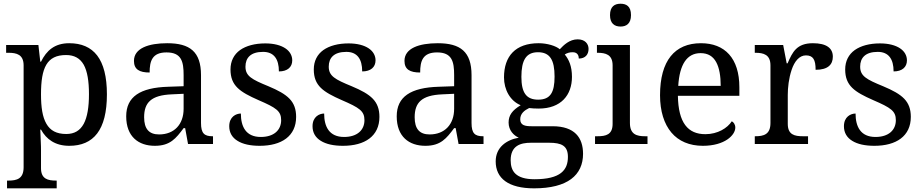

<svg xmlns="http://www.w3.org/2000/svg" viewBox="-20 -780 4998 1040"><path d="M337.9 -481.9C382.3 -481.9 413.6 -464.4 433.6 -429.2C453.1 -394 461.9 -340.8 461.9 -270C461.9 -199.7 453.1 -146 433.6 -109.4C413.6 -72.8 383.3 -54.2 338.9 -54.2C286.1 -54.2 252.4 -72.8 231.4 -109.4C210 -146 202.1 -199.2 202.1 -269C202.1 -413.6 233.9 -481.9 337.9 -481.9ZM13.2 -494.1H25.9C70.3 -494.1 107.9 -484.4 107.9 -425.8V126C107.9 188.5 71.3 198.2 25.9 198.2H18.1V240.2H287.1V198.2H284.2C239.7 198.2 202.1 189.9 202.1 130.9V35.2C202.1 26.4 202.1 4.4 200.2 -29.8C199.7 -44.9 198.7 -61 198.2 -78.1H202.1C231 -25.4 279.3 9.8 355 9.8C486.3 9.8 559.1 -75.2 559.1 -269C559.1 -364.7 541 -434.1 506.3 -479.5C471.7 -524.4 420.9 -545.9 355 -545.9C275.9 -545.9 231.9 -506.3 202.1 -445.8H198.2L188 -536.1H13.2Z M760.7 -145C760.7 -184.1 770 -214.4 793.5 -234.9C816.9 -255.4 854 -266.6 910.6 -269L974.6 -272V-190.9C974.6 -106 923.3 -51.8 841.8 -51.8C786.6 -51.8 760.7 -82.5 760.7 -145ZM663.6 -149.9C663.6 -40 730 9.8 818.8 9.8C901.9 9.8 933.1 -30.3 974.6 -85.9H982.9L998.5 0H1133.8V-42H1130.9C1086.9 -42 1068.8 -57.6 1068.8 -113.8V-373C1068.8 -500.5 1007.8 -545.9 885.7 -545.9C784.7 -545.9 705.6 -518.6 705.6 -450.2C705.6 -403.8 735.4 -387.2 790.5 -387.2C790.5 -449.2 804.2 -496.1 881.8 -496.1C963.4 -496.1 974.6 -446.3 974.6 -373V-313L891.6 -310.1C738.8 -305.7 663.6 -255.9 663.6 -149.9Z M1386.7 9.8C1504.9 9.8 1584 -42.5 1584 -147C1584 -188.5 1572.8 -219.7 1548.3 -245.1C1523.9 -270.5 1486.3 -291 1433.6 -313C1344.2 -349.6 1309.6 -367.7 1309.6 -418.9C1309.6 -466.8 1337.9 -499 1404.8 -499C1463.9 -499 1490.7 -460 1490.7 -393.1C1537.1 -393.1 1563 -416.5 1563 -453.1C1563 -478 1550.8 -501.5 1525.9 -518.1C1501 -534.7 1464.4 -544.9 1417 -544.9C1360.4 -544.9 1313.5 -532.2 1280.3 -508.8C1247.1 -484.9 1228.5 -449.2 1228.5 -403.8C1228.5 -315.4 1279.3 -282.2 1379.9 -237.8C1476.1 -196.3 1502.9 -178.7 1502.9 -128.9C1502.9 -75.2 1463.4 -38.1 1392.6 -38.1C1311.5 -38.1 1284.7 -94.7 1284.7 -165C1258.8 -165 1221.7 -147.9 1221.7 -96.2C1221.7 -61 1237.8 -34.7 1266.6 -17.1C1295.4 1 1336.4 9.8 1386.7 9.8Z M1837.9 9.8C1956.1 9.8 2035.2 -42.5 2035.2 -147C2035.2 -188.5 2023.9 -219.7 1999.5 -245.1C1975.1 -270.5 1937.5 -291 1884.8 -313C1795.4 -349.6 1760.7 -367.7 1760.7 -418.9C1760.7 -466.8 1789.1 -499 1856 -499C1915 -499 1941.9 -460 1941.9 -393.1C1988.3 -393.1 2014.2 -416.5 2014.2 -453.1C2014.2 -478 2002 -501.5 1977.1 -518.1C1952.1 -534.7 1915.5 -544.9 1868.2 -544.9C1811.5 -544.9 1764.6 -532.2 1731.4 -508.8C1698.2 -484.9 1679.7 -449.2 1679.7 -403.8C1679.7 -315.4 1730.5 -282.2 1831.1 -237.8C1927.2 -196.3 1954.1 -178.7 1954.1 -128.9C1954.1 -75.2 1914.6 -38.1 1843.8 -38.1C1762.7 -38.1 1735.8 -94.7 1735.8 -165C1710 -165 1672.9 -147.9 1672.9 -96.2C1672.9 -61 1689 -34.7 1717.8 -17.1C1746.6 1 1787.6 9.8 1837.9 9.8Z M2226.1 -145C2226.1 -184.1 2235.4 -214.4 2258.8 -234.9C2282.2 -255.4 2319.3 -266.6 2376 -269L2439.9 -272V-190.9C2439.9 -106 2388.7 -51.8 2307.1 -51.8C2252 -51.8 2226.1 -82.5 2226.1 -145ZM2128.9 -149.9C2128.9 -40 2195.3 9.8 2284.2 9.8C2367.2 9.8 2398.4 -30.3 2439.9 -85.9H2448.2L2463.9 0H2599.1V-42H2596.2C2552.2 -42 2534.2 -57.6 2534.2 -113.8V-373C2534.2 -500.5 2473.1 -545.9 2351.1 -545.9C2250 -545.9 2170.9 -518.6 2170.9 -450.2C2170.9 -403.8 2200.7 -387.2 2255.9 -387.2C2255.9 -449.2 2269.5 -496.1 2347.2 -496.1C2428.7 -496.1 2439.9 -446.3 2439.9 -373V-313L2356.9 -310.1C2204.1 -305.7 2128.9 -255.9 2128.9 -149.9Z M3168 -515.1C3168 -543 3148.4 -566.9 3108.9 -566.9C3064.5 -566.9 3033.2 -535.6 3012.2 -513.2C2991.7 -531.2 2944.3 -545.9 2897.9 -545.9C2772.5 -545.9 2710 -476.1 2710 -360.8C2710 -294.4 2743.2 -233.4 2800.3 -210C2754.9 -182.6 2734.9 -155.8 2734.9 -116.2C2734.9 -74.2 2762.7 -45.9 2790 -34.2C2723.6 -22.5 2665 17.6 2665 94.2C2665 186 2733.9 240.2 2873 240.2C2963.4 240.2 3030.3 222.2 3073.7 189.9C3117.2 157.7 3138.2 110.4 3138.2 53.2C3138.2 10.3 3127 -27.8 3100.6 -54.2C3074.2 -80.6 3033.2 -96.2 2973.1 -96.2H2859.9C2824.2 -96.2 2797.9 -101.1 2797.9 -133.8C2797.9 -164.6 2820.3 -182.1 2846.2 -194.8C2861.8 -192.9 2877.4 -191.9 2897.9 -191.9C3019 -191.9 3078.1 -265.1 3078.1 -363.8C3078.1 -420.9 3062 -457 3039.1 -484.9C3052.2 -493.2 3064.9 -497.1 3082 -497.1C3108.9 -497.1 3115.2 -478 3115.2 -462.9C3150.9 -462.9 3168 -485.4 3168 -515.1ZM2746.1 87.9C2746.1 8.8 2799.8 -6.8 2856 -6.8H2954.1C3021.5 -6.8 3056.2 9.3 3056.2 69.8C3056.2 140.6 3017.1 190.9 2875 190.9C2824.2 190.9 2792 179.7 2772.5 161.6C2752.9 143.6 2746.1 117.2 2746.1 87.9ZM2804.2 -363.8C2804.2 -453.6 2829.6 -497.1 2894 -497.1C2959 -497.1 2983.9 -455.1 2983.9 -365.2C2983.9 -278.8 2960.9 -240.2 2895 -240.2C2830.6 -240.2 2804.2 -278.3 2804.2 -363.8Z M3216.3 -42H3203.1V0H3487.3V-42H3474.1C3429.7 -42 3392.1 -51.3 3392.1 -113.8V-536.1H3213.4V-494.1H3216.3C3260.7 -494.1 3298.3 -484.4 3298.3 -425.8V-108.9C3298.3 -50.3 3261.7 -42 3216.3 -42ZM3284.2 -698.2C3284.2 -652.8 3308.6 -636.2 3341.3 -636.2C3372.6 -636.2 3397.9 -651.9 3397.9 -698.2C3397.9 -746.6 3372.1 -759.8 3341.3 -759.8C3309.1 -759.8 3284.2 -744.6 3284.2 -698.2Z M3774.9 -492.2C3815.4 -492.2 3842.3 -474.6 3859.4 -443.4C3876.5 -412.1 3883.8 -367.7 3883.8 -314.9H3653.8C3661.1 -430.7 3700.7 -492.2 3774.9 -492.2ZM3555.2 -264.2C3555.2 -177.7 3577.1 -108.9 3616.7 -62C3656.2 -15.1 3714.8 9.8 3787.1 9.8C3906.7 9.8 3962.9 -48.8 3962.9 -88.9C3962.9 -106 3953.1 -119.1 3943.8 -123C3920.4 -86.4 3867.7 -53.2 3800.8 -53.2C3706.1 -53.2 3654.3 -114.7 3651.9 -261.2H3984.9V-307.1C3984.9 -464.8 3905.8 -545.9 3776.9 -545.9C3634.8 -545.9 3555.2 -451.2 3555.2 -264.2Z M4356.9 0V-42H4329.1C4283.7 -42 4247.1 -50.3 4247.1 -108.9V-266.1C4247.1 -304.7 4252.4 -355.5 4268.1 -401.9C4283.2 -447.3 4309.6 -480 4345.2 -480C4384.3 -480 4397.9 -457 4397.9 -401.9C4465.8 -401.9 4491.2 -431.2 4491.2 -473.1C4491.2 -519.5 4456.1 -545.9 4383.3 -545.9C4295.4 -545.9 4272.5 -498 4246.1 -437H4241.2L4222.2 -536.1H4068.4V-494.1H4071.3C4115.7 -494.1 4153.3 -484.4 4153.3 -425.8V-113.8C4153.3 -51.3 4116.2 -42 4071.3 -42H4068.4V0Z M4716.3 9.8C4834.5 9.8 4913.6 -42.5 4913.6 -147C4913.6 -188.5 4902.3 -219.7 4877.9 -245.1C4853.5 -270.5 4815.9 -291 4763.2 -313C4673.8 -349.6 4639.2 -367.7 4639.2 -418.9C4639.2 -466.8 4667.5 -499 4734.4 -499C4793.5 -499 4820.3 -460 4820.3 -393.1C4866.7 -393.1 4892.6 -416.5 4892.6 -453.1C4892.6 -478 4880.4 -501.5 4855.5 -518.1C4830.6 -534.7 4793.9 -544.9 4746.6 -544.9C4689.9 -544.9 4643.1 -532.2 4609.9 -508.8C4576.7 -484.9 4558.1 -449.2 4558.1 -403.8C4558.1 -315.4 4608.9 -282.2 4709.5 -237.8C4805.7 -196.3 4832.5 -178.7 4832.5 -128.9C4832.5 -75.2 4793 -38.1 4722.2 -38.1C4641.1 -38.1 4614.3 -94.7 4614.3 -165C4588.4 -165 4551.3 -147.9 4551.3 -96.2C4551.3 -61 4567.4 -34.7 4596.2 -17.1C4625 1 4666 9.8 4716.3 9.8Z"/></svg>

Font: The Erased English
Style: Regular
Weight: 400
Designer: Monotype Design team + ligartures altered by 180 Amsterdam
Foundry: Monotype Imaging Inc.
Version: Version 1.030;Glyphs 3.1.2 (3151)